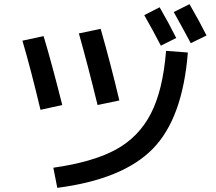

<svg xmlns="http://www.w3.org/2000/svg" viewBox="-20 -860 1040 925"><path d="M780 -615 885 -607Q860 -290 716 -143Q572 4 256 45L237 -52Q427 -79 537.5 -139Q648 -199 706.5 -312Q765 -425 780 -615ZM675 -787 749 -825Q791 -753 829 -677L755 -640Q719 -710 675 -787ZM817 -802 893 -840Q940 -759 975 -689L899 -652Q869 -709 817 -802ZM88 -664 190 -686Q228 -560 280 -354L175 -331Q128 -529 88 -664ZM360 -699 465 -721Q513 -553 555 -376L450 -354Q403 -547 360 -699Z"/></svg>

Font: Mplus 1p Medium
Style: Regular
Weight: 500
Version: Version 1.061